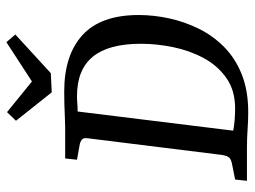

<svg xmlns="http://www.w3.org/2000/svg" viewBox="-118 -675 797 601"><g transform="rotate(-90 280.5 -374.5)"><path d="M230 4Q205 4 176 2Q147 0 119 0H15L19 -37L69 -47Q83 -50 88 -56Q93 -62 96 -78L148 -497Q150 -510 145.5 -515Q141 -520 131 -523L81 -532L85 -569H182Q197 -569 216 -570Q235 -571 255 -571.5Q275 -572 294 -572Q409 -572 471.5 -514.5Q534 -457 534 -339Q534 -292 523.5 -243.5Q513 -195 491 -150.5Q469 -106 433.5 -71Q398 -36 347.5 -16Q297 4 230 4ZM241 -37Q298 -37 337 -64.5Q376 -92 399.5 -136Q423 -180 433.5 -231.5Q444 -283 444 -332Q444 -433 403.5 -482.5Q363 -532 280 -532Q269 -532 257.5 -531Q246 -530 232 -530L172 -43Q186 -40 205.5 -38.5Q225 -37 241 -37ZM473 -725 352 -614 292 -611 203 -723 230 -751 326 -673 449 -753Z"/></g></svg>

Font: Rasa
Style: Italic
Weight: 400
Italic angle: -7.10001°
Designer: Anna Giedrys (Yrsa+Rasa design), David Brezina (Yrsa art-direction, Rasa art-direction, design)
Foundry: Rosetta Type Foundry
Version: Version 2.004